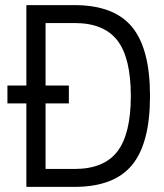

<svg xmlns="http://www.w3.org/2000/svg" viewBox="-20 -730 640 750"><path d="M83 -326H9V-396H83V-710H271Q425 -710 495.5 -625Q566 -540 566 -355Q566 -170 495.5 -85Q425 0 271 0H83ZM158 -326V-70H271Q386 -70 438.5 -138.5Q491 -207 491 -355Q491 -504 438.5 -572Q386 -640 271 -640H158V-396H249V-326Z"/></svg>

Font: Orbit
Style: Regular
Weight: 400
Designer: Sooun Cho
Foundry: JAMO
Version: Version 1.000; ttfautohint (v1.8.4.7-5d5b);gftools[0.9.29]